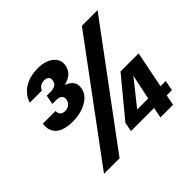

<svg xmlns="http://www.w3.org/2000/svg" viewBox="-162 -912 1117 1117"><g transform="rotate(-45 396.0 -353.5)"><path d="M627 -700H756L237 0H109ZM745 -128 733 -65H690L677 0H573L586 -65H396L407 -122L598 -353H747L702 -128ZM601 -128 633 -282 510 -128ZM97 -598Q105 -628 128 -653Q151 -678 187 -692.5Q223 -707 271 -707Q334 -707 369.5 -677Q405 -647 396 -602Q390 -571 368 -553Q346 -535 317 -528V-525Q344 -516 359 -495.5Q374 -475 368 -443Q360 -399 312 -371Q264 -343 196 -343Q123 -343 89.5 -373.5Q56 -404 64 -458H168Q168 -438 178 -428Q188 -418 208 -418Q227 -418 241.5 -428.5Q256 -439 260 -459Q264 -477 253 -488.5Q242 -500 220 -500H184L195 -557H226Q249 -557 264 -565.5Q279 -574 282 -594Q286 -611 276.5 -621Q267 -631 247 -631Q227 -631 214.5 -622Q202 -613 196 -598Z"/></g></svg>

Font: Albert Sans
Style: Bold Italic
Weight: 700
Italic angle: -11.25°
Designer: Andreas Rasmussen
Foundry: a.Foundry
Version: Version 1.025